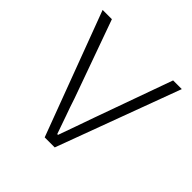

<svg xmlns="http://www.w3.org/2000/svg" viewBox="-134 -591 703 703"><g transform="rotate(45 217.0 -240.0)"><path d="M192 0 12 -480H60L168 -179Q179 -145 192 -109.5Q205 -74 216 -41H220Q232 -74 244.5 -109.5Q257 -145 269 -179L377 -480H422L244 0Z"/></g></svg>

Font: Source Sans 3 Light
Style: Regular
Weight: 300
Designer: Paul D. Hunt
Foundry: Adobe
Version: Version 3.052;hotconv 1.1.0;makeotfexe 2.6.0